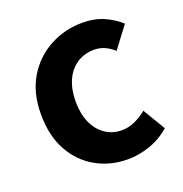

<svg xmlns="http://www.w3.org/2000/svg" viewBox="-110 -672 748 784"><g transform="rotate(-20 263.5 -280.0)"><path d="M317 14Q240 14 178 -21Q116 -56 80 -121.5Q44 -187 44 -280Q44 -373 83.5 -438.5Q123 -504 188.5 -539Q254 -574 330 -574Q382 -574 422 -556.5Q462 -539 493 -511L423 -418Q403 -436 382 -445Q361 -454 338 -454Q295 -454 262.5 -432.5Q230 -411 212.5 -372Q195 -333 195 -280Q195 -227 212.5 -188Q230 -149 261.5 -127.5Q293 -106 333 -106Q363 -106 391 -119Q419 -132 442 -151L500 -54Q460 -19 411.5 -2.5Q363 14 317 14Z"/></g></svg>

Font: Noto Sans KR
Style: Bold
Weight: 700
Designer: Ryoko NISHIZUKA  (kana, bopomofo & ideographs); Paul D. Hunt (Latin, Greek & Cyrillic); Sandoll Communications , Soo-you
Foundry: Adobe
Version: Version 2.004-H2;hotconv 1.0.118;makeotfexe 2.5.65603